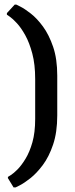

<svg xmlns="http://www.w3.org/2000/svg" viewBox="-20 -669 325 835"><path d="M39 146 14 105 15 100Q15 100 27 92.5Q39 85 56 68Q73 51 91 21.5Q109 -8 121 -50.5Q133 -93 133 -152V-325Q133 -389 120.5 -436Q108 -483 90 -515.5Q72 -548 53.5 -568Q35 -588 22.5 -596.5Q10 -605 10 -605V-612L44 -649H51Q51 -649 69 -640Q87 -631 114 -610Q141 -589 167 -553.5Q193 -518 211 -465.5Q229 -413 229 -340V-167Q229 -94 211 -40.5Q193 13 166 49Q139 85 111.5 106.5Q84 128 66 137Q48 146 48 146Z"/></svg>

Font: Alegreya SemiBold
Style: Regular
Weight: 600
Designer: Juan Pablo del Peral
Foundry: Huerta Tipografica
Version: Version 2.009